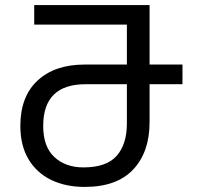

<svg xmlns="http://www.w3.org/2000/svg" viewBox="-20 -734 790 764"><path d="M316.9 9.8Q241.2 9.8 183.6 -18.1Q126 -45.9 93.5 -100.3Q61 -154.8 61 -232.9Q61 -350.1 129.6 -413.6Q198.2 -477.1 315.9 -477.1H484.9V-636.2H116.2V-713.9H575.2V-477.1H706.1V-398.9H575.2V-248Q575.2 -128.9 510 -59.6Q444.8 9.8 316.9 9.8ZM312 -67.9Q403.8 -67.9 444.3 -114Q484.9 -160.2 484.9 -242.2V-398.9H320.8Q151.9 -398.9 151.9 -232.9Q151.9 -149.9 196.5 -108.9Q241.2 -67.9 312 -67.9Z"/></svg>

Font: Kurinto Seri
Style: Regular
Weight: 400
Designer: Kurinto was developed by Clint Goss from a range of fonts that are compatible with the SIL Open Font License Version 1.1
Foundry: Clinton F. Goss
Version: Version 2.196; July 25, 2020